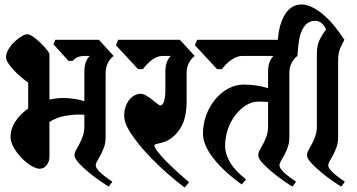

<svg xmlns="http://www.w3.org/2000/svg" viewBox="-20 -817 1595 858"><path d="M488 -567Q473 -556 462.5 -536.5Q452 -517 452 -490V-203Q452 -179 445 -159.5Q438 -140 430 -125Q422 -110 415 -98.5Q408 -87 408 -78Q408 -70 416 -59.5Q424 -49 436 -39Q448 -29 460.5 -20Q473 -11 482 -5L466 17Q454 10 428.5 -7.5Q403 -25 377.5 -46Q352 -67 332.5 -88Q313 -109 313 -123Q313 -134 320 -146.5Q327 -159 335 -174Q343 -189 350 -208.5Q357 -228 357 -252V-304Q351 -305 345 -305Q339 -305 334 -305Q302 -305 267.5 -298.5Q233 -292 201 -272V-116Q201 -96 189 -79.5Q177 -63 157 -63Q142 -63 120 -76Q98 -89 77.5 -110Q57 -131 42 -156.5Q27 -182 27 -207Q27 -240 48 -273Q69 -306 106 -332V-448Q91 -458 73.5 -473Q56 -488 41 -504Q26 -520 16.5 -535Q7 -550 7 -561Q7 -579 18 -597Q29 -615 44.5 -630Q60 -645 76 -654.5Q92 -664 103 -664Q112 -664 128.5 -652.5Q145 -641 161 -625.5Q177 -610 189 -595Q201 -580 201 -573V-372Q215 -375 229.5 -377Q244 -379 259 -379Q286 -379 310 -375.5Q334 -372 357 -365V-497Q357 -543 381 -567H350Q333 -565 322 -559Q311 -553 305 -545H286L219 -619L227 -639H422Z M850 -567Q835 -556 824.5 -536.5Q814 -517 814 -490V-365Q814 -298 793 -256.5Q772 -215 734 -192Q722 -185 710.5 -181.5Q699 -178 690 -176Q681 -174 675.5 -172.5Q670 -171 670 -168Q670 -158 685.5 -138Q701 -118 724.5 -94.5Q748 -71 775 -46.5Q802 -22 825 -3L805 21Q771 -4 724.5 -45Q678 -86 636 -131.5Q594 -177 564.5 -221.5Q535 -266 535 -299Q535 -324 542 -342.5Q549 -361 560 -373.5Q571 -386 584 -392Q597 -398 608 -398Q619 -398 633 -390Q647 -382 659.5 -372Q672 -362 682 -354Q692 -346 696 -346Q707 -346 713 -364.5Q719 -383 719 -414V-497Q719 -543 743 -567H703Q678 -565 655 -546Q632 -527 619 -508H597L498 -615L508 -639H784Z M1273 -203Q1273 -179 1266 -159.5Q1259 -140 1251 -125Q1243 -110 1236 -98.5Q1229 -87 1229 -78Q1229 -70 1237 -59.5Q1245 -49 1257 -39Q1269 -29 1281.5 -20Q1294 -11 1303 -5L1287 17Q1275 10 1249.5 -7.5Q1224 -25 1198.5 -46Q1173 -67 1153.5 -88Q1134 -109 1134 -123Q1134 -134 1141 -146.5Q1148 -159 1156 -174Q1164 -189 1171 -208.5Q1178 -228 1178 -252V-361Q1167 -362 1156.5 -362.5Q1146 -363 1135 -363Q1106 -363 1079.5 -346.5Q1053 -330 1032 -303Q1011 -276 998.5 -240Q986 -204 986 -165Q986 -128 1009 -90Q1032 -52 1080 -15L1060 7Q981 -49 934 -109Q887 -169 887 -220Q887 -265 902.5 -305Q918 -345 943.5 -375Q969 -405 1001.5 -422Q1034 -439 1069 -439Q1099 -439 1125.5 -435Q1152 -431 1178 -423V-497Q1178 -543 1202 -567H1062Q1049 -567 1036 -561.5Q1023 -556 1011 -547.5Q999 -539 989 -528.5Q979 -518 972 -508H950L851 -615L861 -639H1243L1309 -567Q1294 -556 1283.5 -536.5Q1273 -517 1273 -490V-203Z M1389 -724Q1356 -724 1337 -695Q1318 -666 1313 -612L1309 -567L1218 -601L1222 -645Q1229 -717 1256.5 -757Q1284 -797 1327 -797Q1349 -797 1374.5 -785Q1400 -773 1425 -751.5Q1450 -730 1474 -701Q1498 -672 1519 -639Q1511 -625 1501 -603Q1491 -581 1491 -547V-203Q1491 -179 1484 -159.5Q1477 -140 1469 -125Q1461 -110 1454 -98.5Q1447 -87 1447 -78Q1447 -70 1455 -59.5Q1463 -49 1475 -39Q1487 -29 1499.5 -20Q1512 -11 1521 -5L1505 17Q1493 10 1467.5 -7.5Q1442 -25 1416.5 -46Q1391 -67 1371.5 -88Q1352 -109 1352 -123Q1352 -134 1359 -146.5Q1366 -159 1374 -174Q1382 -189 1389 -208.5Q1396 -228 1396 -252V-580Q1396 -615 1409.5 -641.5Q1423 -668 1437 -684Q1431 -702 1418 -713Q1405 -724 1389 -724Z"/></svg>

Font: Jaini Purva
Style: Regular
Weight: 400
Designer: Girish Dalvi, Maithili Shingre
Foundry: Ek Type
Version: Version 1.001;PS 1.000;hotconv 16.6.51;makeotf.lib2.5.65220